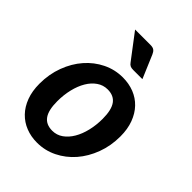

<svg xmlns="http://www.w3.org/2000/svg" viewBox="-212 -836 949 949"><g transform="rotate(45 262.0 -362.0)"><path d="M22 0ZM231 -87.5C202 -87.5 180.5 -97.2 166.5 -116.8C152.5 -136.2 145.5 -166.8 145.5 -208.5C145.5 -237.8 148.7 -265.7 155 -292C161.3 -318.3 170.3 -341.4 182 -361.2C193.7 -381.1 207.9 -396.8 224.8 -408.5C241.6 -420.2 260.3 -426 281 -426C309.7 -426 331 -416.2 345 -396.8C359 -377.2 366 -346.7 366 -305C366 -276 362.8 -248.3 356.5 -222C350.2 -195.7 341.2 -172.6 329.5 -152.8C317.8 -132.9 303.7 -117.1 287 -105.2C270.3 -93.4 251.7 -87.5 231 -87.5ZM219.5 7.5C256.5 7.5 291.3 -0.6 324 -16.8C356.7 -32.9 385.2 -55.1 409.8 -83.2C434.2 -111.4 453.7 -144.6 468 -182.8C482.3 -220.9 489.5 -262 489.5 -306C489.5 -340.3 484.5 -370.8 474.5 -397.5C464.5 -424.2 450.8 -446.7 433.2 -465C415.8 -483.3 394.9 -497.2 370.8 -506.8C346.6 -516.2 320.3 -521 292 -521C255 -521 220.2 -513 187.5 -497C154.8 -481 126.2 -459 101.8 -431C77.2 -403 57.8 -369.8 43.5 -331.5C29.2 -293.2 22 -251.8 22 -207.5C22 -173.2 27 -142.7 37 -116C47 -89.3 60.8 -66.8 78.5 -48.5C96.2 -30.2 117 -16.2 141 -6.8C165 2.8 191.2 7.5 219.5 7.5ZM274 -731H167L266 -600.5C270.7 -593.8 275.6 -589.2 280.8 -586.8C285.9 -584.2 292.8 -583 301.5 -583H366L314.5 -704.5C310.8 -713.2 306.2 -719.8 300.5 -724.2C294.8 -728.8 286 -731 274 -731Z"/></g></svg>

Font: Lato
Style: Bold Italic
Weight: 700
Italic angle: -7°
Designer: Lukasz Dziedzic
Foundry: tyPoland Lukasz Dziedzic
Version: Version 2.007; 2014-02-27